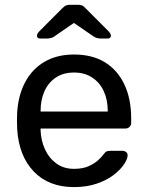

<svg xmlns="http://www.w3.org/2000/svg" viewBox="-20 -752 600 782"><path d="M281.5 10Q178.1 10 117.3 -53.7Q56.4 -117.4 49.9 -227.3Q49.1 -239.9 49.1 -260.6Q49.1 -281.3 49.9 -293.6Q54.4 -365 83 -418.3Q111.6 -471.6 162.1 -500.8Q212.6 -530 281.3 -530Q356.6 -530 408.2 -497.8Q459.8 -465.6 487.1 -406.9Q514.3 -348.3 514.3 -269.4V-251.6Q514.3 -241.4 507.5 -235Q500.7 -228.6 490.6 -228.6H145.4Q145.4 -228.4 145.4 -225Q145.4 -221.6 145.4 -219.6Q147.1 -179.3 163.2 -143.8Q179.2 -108.4 209.4 -86.3Q239.5 -64.3 281.1 -64.3Q317.2 -64.3 341.2 -75.2Q365.2 -86.2 379.8 -99.6Q394.5 -113.1 399.5 -120.5Q408.5 -132.7 413.7 -135.2Q418.9 -137.7 430.1 -137.7H478.5Q487.7 -137.7 494.2 -132.2Q500.7 -126.6 499.7 -117.4Q498.7 -102.4 483.8 -80.8Q468.9 -59.2 441.2 -38.2Q413.5 -17.3 373.1 -3.7Q332.6 10 281.5 10ZM145.4 -297.6H418.8V-301Q418.8 -345.7 402.5 -380.9Q386.3 -416 355.3 -436.3Q324.4 -456.6 281.3 -456.6Q238.2 -456.6 207.7 -436.3Q177.2 -416 161.3 -380.9Q145.4 -345.7 145.4 -301ZM144.9 -595Q130.5 -595 130.5 -606.9Q130.5 -614.9 141.2 -625.6L232.9 -717.6Q243.7 -728.6 250.9 -730.5Q258.1 -732.5 265.8 -732.5H296.4Q305 -732.5 312.2 -730.5Q319.4 -728.6 329.4 -717.6L421.1 -625.6Q431.7 -614.9 431.7 -606.9Q431.7 -595 417.4 -595H391.2Q384.4 -595 376.6 -596.8Q368.7 -598.6 363.4 -602L281.1 -658.6L198.9 -602Q193.7 -598.6 185.8 -596.8Q177.8 -595 171.1 -595Z"/></svg>

Font: Rubik Light
Style: Regular
Weight: 300
Designer: Hubert and Fischer
Foundry: Hubert and Fischer
Version: Version 2.300;gftools[0.9.30]